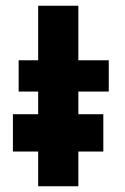

<svg xmlns="http://www.w3.org/2000/svg" viewBox="-20 -649 434 669"><path d="M113 -629H253V-439H359V-330H253V0H113V-330H45V-439H113ZM25 -251H340V-121H25Z"/></svg>

Font: Reem Kufi Fun
Style: Regular
Weight: 400
Designer: Khaled Hosny
Version: Version 1.005